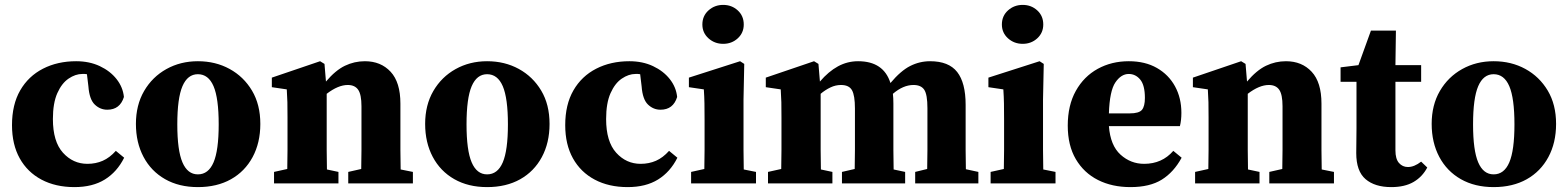

<svg xmlns="http://www.w3.org/2000/svg" viewBox="-20 -749 6402 784"><path d="M284 15Q207 15 149.5 -15.5Q92 -46 60.5 -102.5Q29 -159 29 -238Q29 -322 62.5 -380Q96 -438 155.5 -468.5Q215 -499 291 -499Q345 -499 387.5 -479Q430 -459 456 -426Q482 -393 486 -353Q470 -301 418 -301Q389 -301 367 -322Q345 -343 341 -396L335 -446Q331 -447 326 -447Q321 -447 316 -447Q288 -447 260 -428Q232 -409 214 -368.5Q196 -328 196 -263Q196 -171 237 -125.5Q278 -80 337 -80Q371 -80 399.5 -92.5Q428 -105 453 -133L487 -105Q458 -47 408 -16Q358 15 284 15Z M788 15Q711 15 654 -17.5Q597 -50 566 -108.5Q535 -167 535 -243Q535 -320 568.5 -377.5Q602 -435 659.5 -467Q717 -499 788 -499Q860 -499 917.5 -467.5Q975 -436 1009 -379Q1043 -322 1043 -243Q1043 -166 1011.5 -107.5Q980 -49 923 -17Q866 15 788 15ZM788 -37Q831 -37 852 -86Q873 -135 873 -241Q873 -348 852 -397Q831 -446 788 -446Q746 -446 725 -397Q704 -348 704 -241Q704 -135 725 -86Q746 -37 788 -37Z M1099 0V-47L1153 -59Q1154 -95 1154 -137Q1154 -179 1154 -210V-268Q1154 -309 1153.5 -331.5Q1153 -354 1151 -384L1090 -393V-432L1287 -499L1305 -488L1311 -416Q1350 -462 1388.5 -480.5Q1427 -499 1470 -499Q1535 -499 1575 -456Q1615 -413 1615 -326V-210Q1615 -177 1615 -135.5Q1615 -94 1616 -57L1666 -47V0H1402V-47L1455 -59Q1456 -95 1456 -136.5Q1456 -178 1456 -210V-315Q1456 -363 1442.5 -382.5Q1429 -402 1400 -402Q1361 -402 1314 -366V-210Q1314 -179 1314 -136.5Q1314 -94 1315 -57L1362 -47V0Z M1969 15Q1892 15 1835 -17.5Q1778 -50 1747 -108.5Q1716 -167 1716 -243Q1716 -320 1749.5 -377.5Q1783 -435 1840.5 -467Q1898 -499 1969 -499Q2041 -499 2098.5 -467.5Q2156 -436 2190 -379Q2224 -322 2224 -243Q2224 -166 2192.5 -107.5Q2161 -49 2104 -17Q2047 15 1969 15ZM1969 -37Q2012 -37 2033 -86Q2054 -135 2054 -241Q2054 -348 2033 -397Q2012 -446 1969 -446Q1927 -446 1906 -397Q1885 -348 1885 -241Q1885 -135 1906 -86Q1927 -37 1969 -37Z M2543 15Q2466 15 2408.5 -15.5Q2351 -46 2319.5 -102.5Q2288 -159 2288 -238Q2288 -322 2321.5 -380Q2355 -438 2414.5 -468.5Q2474 -499 2550 -499Q2604 -499 2646.5 -479Q2689 -459 2715 -426Q2741 -393 2745 -353Q2729 -301 2677 -301Q2648 -301 2626 -322Q2604 -343 2600 -396L2594 -446Q2590 -447 2585 -447Q2580 -447 2575 -447Q2547 -447 2519 -428Q2491 -409 2473 -368.5Q2455 -328 2455 -263Q2455 -171 2496 -125.5Q2537 -80 2596 -80Q2630 -80 2658.5 -92.5Q2687 -105 2712 -133L2746 -105Q2717 -47 2667 -16Q2617 15 2543 15Z M2802 0V-47L2856 -59Q2857 -95 2857 -137Q2857 -179 2857 -210V-258Q2857 -299 2856.5 -326.5Q2856 -354 2854 -384L2793 -393V-432L3002 -499L3019 -488L3016 -343V-210Q3016 -179 3016 -136.5Q3016 -94 3017 -57L3067 -47V0ZM2933 -570Q2898 -570 2873 -592.5Q2848 -615 2848 -649Q2848 -684 2873 -706.5Q2898 -729 2933 -729Q2968 -729 2992.5 -706.5Q3017 -684 3017 -649Q3017 -615 2992.5 -592.5Q2968 -570 2933 -570Z M3116 0V-47L3170 -59Q3171 -95 3171 -137Q3171 -179 3171 -210V-268Q3171 -309 3170.5 -331.5Q3170 -354 3168 -384L3107 -393V-432L3304 -499L3322 -488L3328 -416Q3363 -457 3401.5 -478Q3440 -499 3484 -499Q3588 -499 3616 -410Q3658 -460 3696.5 -479.5Q3735 -499 3778 -499Q3854 -499 3888.5 -455Q3923 -411 3923 -321V-210Q3923 -178 3923 -136Q3923 -94 3924 -58L3975 -47V0H3717V-47L3766 -59Q3767 -95 3767 -136.5Q3767 -178 3767 -210V-307Q3767 -363 3754 -382.5Q3741 -402 3710 -402Q3668 -402 3626 -366Q3627 -357 3627.5 -347Q3628 -337 3628 -326V-210Q3628 -177 3628 -135.5Q3628 -94 3629 -57L3676 -47V0H3418V-47L3470 -59Q3471 -95 3471 -136.5Q3471 -178 3471 -210V-306Q3471 -359 3459 -380.5Q3447 -402 3414 -402Q3392 -402 3371 -392Q3350 -382 3331 -366V-210Q3331 -179 3331 -136.5Q3331 -94 3332 -57L3379 -47V0Z M4025 0V-47L4079 -59Q4080 -95 4080 -137Q4080 -179 4080 -210V-258Q4080 -299 4079.5 -326.5Q4079 -354 4077 -384L4016 -393V-432L4225 -499L4242 -488L4239 -343V-210Q4239 -179 4239 -136.5Q4239 -94 4240 -57L4290 -47V0ZM4156 -570Q4121 -570 4096 -592.5Q4071 -615 4071 -649Q4071 -684 4096 -706.5Q4121 -729 4156 -729Q4191 -729 4215.5 -706.5Q4240 -684 4240 -649Q4240 -615 4215.5 -592.5Q4191 -570 4156 -570Z M4589 -447Q4558 -447 4534.5 -412.5Q4511 -378 4508 -286H4593Q4631 -286 4643 -300.5Q4655 -315 4655 -349Q4655 -401 4636 -424Q4617 -447 4589 -447ZM4596 15Q4521 15 4463.5 -14Q4406 -43 4373 -99Q4340 -155 4340 -236Q4340 -319 4373 -378Q4406 -437 4462.5 -468Q4519 -499 4589 -499Q4656 -499 4704 -471.5Q4752 -444 4778 -396.5Q4804 -349 4804 -288Q4804 -258 4798 -234H4508Q4514 -155 4555.5 -117.5Q4597 -80 4652 -80Q4725 -80 4771 -133L4805 -105Q4773 -46 4724 -15.5Q4675 15 4596 15Z M4860 0V-47L4914 -59Q4915 -95 4915 -137Q4915 -179 4915 -210V-268Q4915 -309 4914.5 -331.5Q4914 -354 4912 -384L4851 -393V-432L5048 -499L5066 -488L5072 -416Q5111 -462 5149.5 -480.5Q5188 -499 5231 -499Q5296 -499 5336 -456Q5376 -413 5376 -326V-210Q5376 -177 5376 -135.5Q5376 -94 5377 -57L5427 -47V0H5163V-47L5216 -59Q5217 -95 5217 -136.5Q5217 -178 5217 -210V-315Q5217 -363 5203.5 -382.5Q5190 -402 5161 -402Q5122 -402 5075 -366V-210Q5075 -179 5075 -136.5Q5075 -94 5076 -57L5123 -47V0Z M5661 15Q5594 15 5556 -17.5Q5518 -50 5518 -124Q5518 -150 5518.5 -172.5Q5519 -195 5519 -224V-415H5454V-474L5527 -483L5578 -624H5680L5678 -483H5783V-415H5678V-135Q5678 -100 5692.5 -83.5Q5707 -67 5729 -67Q5755 -67 5783 -89L5808 -65Q5788 -27 5752 -6Q5716 15 5661 15Z M6079 15Q6002 15 5945 -17.5Q5888 -50 5857 -108.5Q5826 -167 5826 -243Q5826 -320 5859.5 -377.5Q5893 -435 5950.5 -467Q6008 -499 6079 -499Q6151 -499 6208.5 -467.5Q6266 -436 6300 -379Q6334 -322 6334 -243Q6334 -166 6302.5 -107.5Q6271 -49 6214 -17Q6157 15 6079 15ZM6079 -37Q6122 -37 6143 -86Q6164 -135 6164 -241Q6164 -348 6143 -397Q6122 -446 6079 -446Q6037 -446 6016 -397Q5995 -348 5995 -241Q5995 -135 6016 -86Q6037 -37 6079 -37Z"/></svg>

Font: Source Serif 4
Style: Bold
Weight: 700
Designer: Frank Grießhammer
Foundry: Adobe
Version: Version 4.005;hotconv 1.1.0;makeotfexe 2.6.0